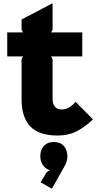

<svg xmlns="http://www.w3.org/2000/svg" viewBox="-20 -831 605 1191"><path d="M397.9 139.2Q397.9 166.5 383.8 193.8L301.8 339.8L231.9 299.8L270 236.8L289.1 224.1Q263.2 217.8 246.6 193.6Q230 169.4 230 139.2Q230 99.1 252 74.5Q273.9 49.8 314 49.8Q354 49.8 376 74.5Q397.9 99.1 397.9 139.2ZM449.2 -199.2 557.1 -89.8Q500.5 -38.1 450.9 -14.2Q401.4 9.8 336.9 9.8Q223.1 9.8 168.5 -46.1Q113.8 -102.1 113.8 -216.8V-463.9L123 -481H24.9V-629.9H123L113.8 -647V-710L306.2 -811V-647L296.9 -629.9H490.2V-481H296.9L306.2 -463.9V-217.8Q306.2 -185.1 321.3 -168.5Q336.4 -151.9 360.8 -151.9Q385.3 -151.9 405.8 -163.1Q426.3 -174.3 449.2 -199.2Z"/></svg>

Font: Sinkin Sans 800 Black
Style: Regular
Weight: 900
Designer: Keith Bates
Foundry: K-Type
Version: Sinkin Sans (version 1.0)  by Keith Bates   •   © 2014   www